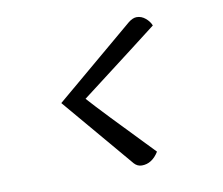

<svg xmlns="http://www.w3.org/2000/svg" viewBox="-58 -542 690 593"><g transform="rotate(-10 287.0 -245.0)"><path d="M206 -251Q243 -209 395 -52Q374 -18 342 -18Q328 -18 318 -29L130 -251L379 -461Q393 -472 405 -472Q420 -472 432.5 -461.5Q445 -451 450 -438Q431 -423 371.5 -377.5Q312 -332 261 -293Q210 -254 206 -251Z"/></g></svg>

Font: Overlock
Style: Italic
Weight: 400
Designer: Dario Muhafara
Foundry: Dario Manuel Muhafara
Version: Version 1.001